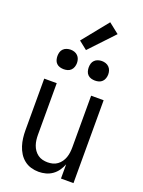

<svg xmlns="http://www.w3.org/2000/svg" viewBox="-180 -1065 860 1154"><g transform="rotate(20 250.0 -488.0)"><path d="M219 8Q242 8 264.5 2Q287 -4 306 -17.5Q325 -31 338.5 -50.5Q352 -70 360 -91V0H440V-530H360V-200Q360 -184 358 -167.5Q356 -151 350.5 -135Q345 -119 335.5 -105.5Q326 -92 312.5 -82Q299 -72 283 -68Q267 -64 250 -64Q234 -64 217.5 -68Q201 -72 187.5 -82Q174 -92 164.5 -105.5Q155 -119 149.5 -135Q144 -151 142 -167.5Q140 -184 140 -200V-530H60V-200Q60 -175 63 -150.5Q66 -126 73.5 -102.5Q81 -79 94 -58Q107 -37 126.5 -21.5Q146 -6 170 1Q194 8 219 8ZM350 -623Q363 -623 375 -626.5Q387 -630 396 -639Q405 -648 409 -660.5Q413 -673 413 -685Q413 -698 409 -710Q405 -722 396 -731Q387 -740 375 -744Q363 -748 350 -748Q338 -748 325.5 -744Q313 -740 304 -731Q295 -722 291.5 -710Q288 -698 288 -685Q288 -673 291.5 -660.5Q295 -648 304 -639Q313 -630 325.5 -626.5Q338 -623 350 -623ZM150 -623Q163 -623 175 -626.5Q187 -630 196 -639Q205 -648 209 -660.5Q213 -673 213 -685Q213 -698 209 -710Q205 -722 196 -731Q187 -740 175 -744Q163 -748 150 -748Q138 -748 125.5 -744Q113 -740 104 -731Q95 -722 91.5 -710Q88 -698 88 -685Q88 -673 91.5 -660.5Q95 -648 104 -639Q113 -630 125.5 -626.5Q138 -623 150 -623ZM237 -777 383 -932 317 -984 184 -819Z"/></g></svg>

Font: Iosevka SS09
Style: Regular
Weight: 400
Monospace: yes
Designer: Belleve Invis
Foundry: Belleve Invis
Version: Version 5.2.1; ttfautohint (v1.8.3)